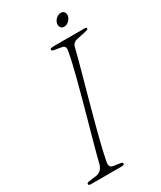

<svg xmlns="http://www.w3.org/2000/svg" viewBox="-207 -900 817 973"><g transform="rotate(-30 201.0 -414.0)"><path d="M149 -63Q145 -45 149 -35Q153 -25 169.5 -23L202.5 -18Q211.5 -17 215.2 -14.5Q219 -12 219 -7Q219 -3.5 213.5 -1.8Q208 0 201.5 0H24Q15.5 0 12.5 -2Q9.5 -4 9.5 -8Q9 -12 13 -14.5Q17 -17 27 -18L62.5 -22.5Q81.5 -25 92.8 -35Q104 -45 110 -62Q115 -83.5 124.5 -119Q134 -154.5 146.5 -199.8Q159 -245 172.8 -294.5Q186.5 -344 200.2 -394.5Q214 -445 226 -491.5Q238 -538 247 -576.2Q256 -614.5 260 -640Q264 -656 260 -664.5Q256 -673 240.5 -675.5L205.5 -681.5Q195 -683 191.5 -685.5Q188 -688 188 -693Q188 -697 194.5 -698.5Q201 -700 214 -700H387.5Q395.5 -700 398.5 -698.8Q401.5 -697.5 401.5 -694Q401.5 -689 397 -687Q392.5 -685 380.5 -682.5L341.5 -674Q324.5 -672 314.5 -665Q304.5 -658 300.5 -644.5Q294 -617.5 283.5 -578.2Q273 -539 259.8 -491.5Q246.5 -444 232.5 -392.8Q218.5 -341.5 205 -291.5Q191.5 -241.5 180 -197Q168.5 -152.5 160.5 -117.8Q152.5 -83 149 -63ZM305.5 -759Q291 -759 284.8 -769.5Q278.5 -780 282 -793.5Q286 -808 298 -818.2Q310 -828.5 325 -828.5Q339 -828.5 345.2 -818.2Q351.5 -808 347.5 -793.5Q343.5 -780 331.8 -769.5Q320 -759 305.5 -759Z"/></g></svg>

Font: Fraunces Thin
Style: Italic
Weight: 250
Italic angle: -16°
Version: Version 1.000;[b76b70a41]